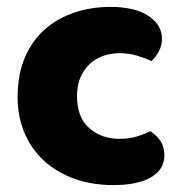

<svg xmlns="http://www.w3.org/2000/svg" viewBox="-20 -521 529 556"><path d="M326 -367Q301 -367 278.5 -359Q256 -351 239.5 -335.5Q223 -320 213 -297Q203 -274 203 -243Q203 -181 238.5 -150Q274 -119 325 -119Q355 -119 377 -126Q399 -133 416 -141Q436 -127 446 -110.5Q456 -94 456 -71Q456 -30 417 -7.5Q378 15 309 15Q246 15 195 -3.5Q144 -22 107.5 -55.5Q71 -89 51 -136Q31 -183 31 -240Q31 -306 52.5 -355.5Q74 -405 111 -437Q148 -469 196.5 -485Q245 -501 299 -501Q371 -501 410 -475Q449 -449 449 -408Q449 -389 440 -372.5Q431 -356 419 -344Q402 -352 378 -359.5Q354 -367 326 -367Z"/></svg>

Font: Baloo Thambi
Style: Regular
Weight: 400
Designer: Aadarsh Rajan and Ek Type
Foundry: Ek Type
Version: Version 1.100;PS 1.000;hotconv 1.0.88;makeotf.lib2.5.647800;